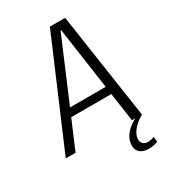

<svg xmlns="http://www.w3.org/2000/svg" viewBox="-242 -805 976 1101"><g transform="rotate(-30 246.0 -254.5)"><path d="M270 -700H371L475 0H409L316 -650H312L36 0H-29ZM110 -241H402L395 -189H103ZM413 191Q373 191 352 170Q331 149 337 109Q342 76 369 46.5Q396 17 440 -4L475 0Q435 24 412.5 50Q390 76 385 104Q382 127 393.5 140.5Q405 154 427 154Q448 154 469 145L473 179Q460 184 444.5 187.5Q429 191 413 191Z"/></g></svg>

Font: Pathway Extreme SemiCondensed ExtraLight
Style: Italic
Weight: 250
Width: 4
Italic angle: -8°
Version: Version 1.001;gftools[0.9.26]